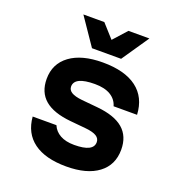

<svg xmlns="http://www.w3.org/2000/svg" viewBox="-153 -985 1056 1132"><g transform="rotate(20 375.0 -419.5)"><path d="M387.9 -116.9Q448.1 -116.9 478.2 -132Q508.2 -147.1 508.2 -177.3Q508.2 -200.6 487 -214Q465.7 -227.4 420.5 -232.1L321.4 -241.5Q211.4 -251.9 157.2 -298Q102.9 -344.1 102.9 -428Q102.9 -523.2 176.8 -577.5Q250.8 -631.8 382 -631.8Q520.5 -631.8 595.6 -575.1Q670.7 -518.5 676.3 -410.6H529Q517.3 -451.4 479.9 -473.8Q442.5 -496.2 381.3 -496.2Q317.8 -496.2 285.7 -480.8Q253.7 -465.4 253.7 -434.6Q253.7 -412.5 274.9 -399.5Q296.2 -386.4 341.4 -381.7L440.5 -372.3Q551.1 -361.9 605 -315.5Q659 -269.1 659 -185.2Q659 -88.6 587.5 -35Q516.1 18.6 387.3 18.6Q255.7 18.6 182.8 -34.9Q109.8 -88.3 101.5 -190.6H250.5Q264.9 -155.7 299.8 -136.3Q334.7 -116.9 387.9 -116.9ZM475 -688.7H292.3L176.5 -858.4H308L430.5 -722.3H336.9L459.3 -858.4H590.8Z"/></g></svg>

Font: Martian Mono VF sWd Rg
Style: Regular
Weight: 400
Width: 6
Monospace: yes
Designer: Roman Shamin
Foundry: Evil Martians
Version: Version 1.100